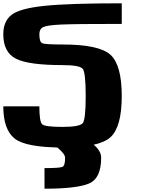

<svg xmlns="http://www.w3.org/2000/svg" viewBox="-20 -895 884 1165"><path d="M718.8 -312.5Q718.8 -125 650.4 -62.5Q582 0 359.4 0Q136.7 0 68.4 -54.7Q0 -109.4 0 -250H218.8Q218.8 -156.2 236.3 -140.6Q253.9 -125 359.4 -125Q464.8 -125 482.4 -148.4Q500 -171.9 500 -312.5Q500 -453.1 482.4 -476.6Q464.8 -500 359.4 -500Q152.3 -500 76.2 -539.1Q0 -578.1 0 -687.5Q0 -765.6 49.8 -804.7Q99.6 -843.8 249 -859.4Q398.4 -875 718.8 -875V-750Q437.5 -750 351.6 -746.1Q265.6 -742.2 242.2 -730.5Q218.8 -718.8 218.8 -687.5Q218.8 -640.6 236.3 -632.8Q253.9 -625 359.4 -625Q582 -625 650.4 -562.5Q718.8 -500 718.8 -312.5ZM250 250V125Q343.8 125 359.4 117.2Q375 109.4 375 62.5Q375 39.1 328.1 0Q320.3 0 320.3 0Q250 -54.7 250 -125H375Q375 -101.6 457 -62.5Q470.7 -62.5 470.7 -62.5Q593.8 -7.8 593.8 62.5Q593.8 187.5 519.5 218.8Q445.3 250 250 250Z"/></svg>

Font: CraftyPE
Style: Regular
Weight: 400
Designer: Erek Butcher
Foundry: Haunted Coop
Version: Version 0.018;April 4, 2024;FontCreator 15.0.0.2962 64-bit